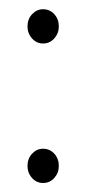

<svg xmlns="http://www.w3.org/2000/svg" viewBox="-20 -400 192 426"><path d="M75.5 6Q61 6 51 -5.2Q41 -16.5 41 -32Q41 -48 51.2 -59Q61.5 -70 75.5 -70Q90.5 -70 100.5 -59Q110.5 -48 110.5 -32Q110.5 -16.5 100.5 -5.2Q90.5 6 75.5 6ZM75.5 -303.5Q61 -303.5 51 -314.8Q41 -326 41 -341.5Q41 -357.5 51.2 -368.5Q61.5 -379.5 75.5 -379.5Q90.5 -379.5 100.5 -368.5Q110.5 -357.5 110.5 -341.5Q110.5 -326 100.5 -314.8Q90.5 -303.5 75.5 -303.5Z"/></svg>

Font: Fraunces 72pt Thin
Style: Regular
Weight: 100
Version: Version 1.000;[b76b70a41]